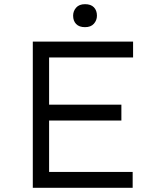

<svg xmlns="http://www.w3.org/2000/svg" viewBox="-20 -899 763 919"><path d="M137 0V-700H617V-624H215V-76H615V0ZM176 -322V-398H561V-322ZM387 -769Q359 -769 344.5 -784Q330 -799 330 -824Q330 -846 344.5 -862.5Q359 -879 387 -879Q415 -879 429.5 -864Q444 -849 444 -824Q444 -802 429.5 -785.5Q415 -769 387 -769Z"/></svg>

Font: Lexend Exa Light
Style: Regular
Weight: 300
Designer: Bonnie Shaver-Troup, Thomas Jockin
Foundry: Lexend
Version: Version 1.007